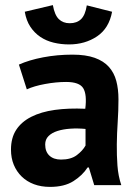

<svg xmlns="http://www.w3.org/2000/svg" viewBox="-20 -724 536 752"><path d="M54 -471Q94 -489 149 -499.5Q204 -510 264 -510Q316 -510 351 -497.5Q386 -485 406.5 -462Q427 -439 435.5 -407Q444 -375 444 -335Q444 -291 441 -246.5Q438 -202 437.5 -159Q437 -116 440 -75.5Q443 -35 455 1H349L328 -68H323Q303 -37 267.5 -14.5Q232 8 176 8Q141 8 113 -2.5Q85 -13 65 -32.5Q45 -52 34 -78.5Q23 -105 23 -138Q23 -184 43.5 -215.5Q64 -247 102.5 -266.5Q141 -286 194.5 -293.5Q248 -301 314 -298Q321 -354 306 -378.5Q291 -403 239 -403Q200 -403 156.5 -395Q113 -387 85 -374ZM219 -99Q258 -99 281 -116.5Q304 -134 315 -154V-219Q284 -222 255.5 -220Q227 -218 205 -211Q183 -204 170 -191Q157 -178 157 -158Q157 -130 173.5 -114.5Q190 -99 219 -99ZM187 -704Q194 -665 210.5 -649Q227 -633 253 -633Q281 -633 297.5 -649Q314 -665 320 -703L419 -678Q407 -613 360 -581.5Q313 -550 250 -550Q219 -550 190 -557Q161 -564 138 -579.5Q115 -595 99 -619Q83 -643 77 -678Z"/></svg>

Font: PTSans
Style: Bold
Weight: 700
Designer: A.Korolkova, O.Umpeleva, V.Yefimov
Foundry: ParaType Ltd
Version: Version 2.003W OFL